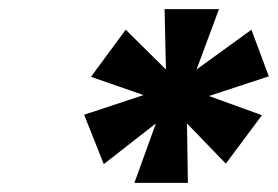

<svg xmlns="http://www.w3.org/2000/svg" viewBox="-20 -760 608 420"><path d="M530 -695 568 -593 437 -550 553 -508 474 -402 389 -490 391 -360H274L321 -490L207 -401L164 -509L294 -552L179 -592L255 -695L343 -608L340 -740H459L410 -608Z"/></svg>

Font: Fz Poppins
Style: Bold Italic
Weight: 700
Italic angle: -10°
Designer: Ninad Kale (Devanagari), Jonny Pinhorn (Latin)
Foundry: Indian Type Foundry
Version: Vit hóa bi Vntype.Com & FontZin.Com